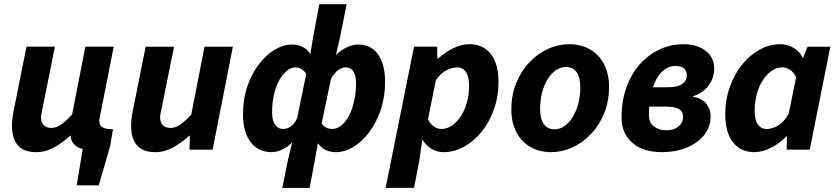

<svg xmlns="http://www.w3.org/2000/svg" viewBox="-20 -721 4035 925"><path d="M349.5 172 378.6 -3.6Q357.1 -6.6 339.7 -23.4Q322.3 -40.2 320.7 -61.9Q320.7 -62.9 321 -64.3Q321.2 -65.6 321.4 -66.8H317.4Q283.9 -35.2 241.8 -11.6Q199.8 12 154.9 12Q93.9 12 65.8 -20.9Q37.6 -53.8 37.6 -115.5Q37.6 -132.7 39.6 -150.2Q41.6 -167.6 45.6 -186.1L107.6 -496.1H244.4L185.7 -203.3Q182.5 -188.7 180.1 -177.3Q177.7 -165.8 177.7 -155.8Q177.7 -130.4 190.9 -117.5Q204 -104.6 228.1 -104.6Q250.4 -104.6 274 -120.7Q297.6 -136.7 327.4 -169.4L391.2 -496.1H527.9L460.7 -156Q459.7 -152 459.2 -147.7Q458.7 -143.4 458.7 -138.4Q458.7 -117.1 473.5 -107.8Q488.3 -98.5 524.3 -98.5L510.7 -16.9L455.6 172Z M728.8 12Q667.8 12 639.8 -21Q611.7 -54 611.7 -115.4Q611.7 -132.4 613.7 -150Q615.7 -167.6 619.7 -186L681.7 -496H818.4L759.5 -203.4Q756.5 -188.6 754 -177.2Q751.5 -165.8 751.5 -155.9Q751.5 -130.5 764.8 -117.6Q778 -104.6 802.3 -104.6Q824.5 -104.6 848.1 -120.6Q871.8 -136.6 901.5 -169.4L965.2 -496H1101.9L1004.4 0H892.8L895 -66.6H891Q857.8 -35.3 815.6 -11.7Q773.4 12 728.8 12Z M1340 184.3 1366.1 55.2 1387.8 -35.9Q1369.9 -14.8 1341.2 -1.4Q1312.5 12 1289.9 12Q1223.8 12 1187.3 -36.7Q1150.7 -85.5 1150.7 -170.4Q1150.7 -244.2 1171.8 -305.5Q1192.8 -366.7 1227.5 -411.7Q1262.1 -456.8 1303.7 -481.6Q1345.3 -506.5 1386.4 -506.5Q1415.9 -506.5 1438.8 -494.8Q1461.6 -483.1 1474.9 -460.3L1489.6 -547.8L1518.3 -700.8H1649.9L1619.6 -547.8L1598.2 -455.3Q1620.1 -478.2 1649.7 -492.4Q1679.3 -506.5 1705.2 -506.5Q1768.3 -506.5 1801.8 -458.2Q1835.2 -410 1835.2 -327.5Q1835.2 -254 1814.3 -191.9Q1793.3 -129.8 1758.5 -83.7Q1723.7 -37.7 1682.1 -12.9Q1640.6 12 1598.4 12Q1572.3 12 1550.1 2.3Q1527.8 -7.3 1511.3 -31.3L1496.1 55.2L1471.6 184.3ZM1344.6 -99.7Q1362.1 -99.7 1380.1 -111Q1398.2 -122.3 1411.9 -153.3L1455.4 -365.3Q1444.5 -380.7 1432 -388.6Q1419.4 -396.4 1404.1 -396.4Q1383.3 -396.4 1362.8 -380.8Q1342.4 -365.2 1326.2 -336Q1309.9 -306.9 1300.3 -266.9Q1290.8 -226.8 1290.8 -178Q1290.8 -141.7 1305 -120.7Q1319.2 -99.7 1344.6 -99.7ZM1580.6 -99.7Q1603.6 -99.7 1624.4 -116.5Q1645.2 -133.4 1661.2 -163.6Q1677.2 -193.7 1686.2 -233.7Q1695.2 -273.6 1695.2 -319.9Q1695.2 -355.7 1682.8 -376.1Q1670.5 -396.4 1644.7 -396.4Q1629.3 -396.4 1610.8 -384.2Q1592.4 -372 1574.5 -341.2L1529.7 -126.3Q1540.9 -110.1 1553.7 -104.9Q1566.5 -99.7 1580.6 -99.7Z M1837.9 184.1 1974.6 -496.1H2086L2087.2 -439.3H2091.2Q2125.2 -469.7 2164 -488.9Q2202.9 -508.1 2241.5 -508.1Q2307 -508.1 2344.2 -461.2Q2381.5 -414.2 2381.5 -326.2Q2381.5 -255.6 2359.6 -193.9Q2337.7 -132.3 2300.2 -86.1Q2262.7 -39.8 2215.4 -13.9Q2168.2 12 2116.6 12Q2085.9 12 2059.1 -4Q2032.3 -20 2016.2 -46.6H2014.2L2000.5 50.2L1974.7 184.1ZM2107 -99.7Q2133.1 -99.7 2156.8 -115.7Q2180.6 -131.7 2199.4 -159.8Q2218.3 -187.9 2229 -226.2Q2239.8 -264.4 2239.8 -308.7Q2239.8 -354.2 2224.1 -375.3Q2208.4 -396.4 2181.8 -396.4Q2158.8 -396.4 2130.4 -382.3Q2102.1 -368.2 2079.5 -333.7L2042 -146.5Q2053.7 -122.4 2071 -111Q2088.3 -99.7 2107 -99.7Z M2636.1 12Q2578.1 12 2534.7 -13.3Q2491.4 -38.6 2467.5 -84.7Q2443.5 -130.8 2443.5 -192.5Q2443.5 -264.4 2467.4 -322.2Q2491.3 -380.1 2531.3 -421.7Q2571.4 -463.4 2620.9 -485.8Q2670.4 -508.1 2721.5 -508.1Q2779.6 -508.1 2822.9 -482.8Q2866.3 -457.5 2890.2 -411.4Q2914.1 -365.3 2914.1 -303.6Q2914.1 -231.7 2890.3 -173.9Q2866.4 -116.1 2826.3 -74.4Q2786.3 -32.7 2736.8 -10.4Q2687.2 12 2636.1 12ZM2651.3 -98Q2676.7 -98 2699.2 -113.5Q2721.7 -129 2738.8 -156.5Q2755.9 -184 2765.8 -221Q2775.7 -258 2775.7 -300.9Q2775.7 -346.9 2758.5 -372.5Q2741.3 -398.1 2706.4 -398.1Q2681.2 -398.1 2658.6 -383Q2636 -367.9 2618.9 -340.4Q2601.8 -313 2591.9 -276Q2581.9 -239 2581.9 -195.2Q2581.9 -150.3 2599.5 -124.2Q2617.1 -98 2651.3 -98Z M3169.5 12Q3077 12 3025.8 -33.6Q2974.5 -79.2 2974.5 -153.4Q2974.5 -235.8 2998.3 -301.3Q3022.1 -366.8 3063.8 -412.9Q3105.4 -458.9 3159 -483.5Q3212.5 -508 3272 -508Q3339.1 -508 3379.9 -476.1Q3420.7 -444.2 3420.7 -390.7Q3420.7 -345.2 3393.6 -308.9Q3366.5 -272.6 3319.8 -258V-254Q3361.9 -248 3382.7 -221.2Q3403.6 -194.3 3403.6 -161.4Q3403.6 -109.1 3372.1 -70.1Q3340.6 -31 3287.4 -9.5Q3234.2 12 3169.5 12ZM3189.5 -93.3Q3214.4 -93.3 3232.3 -101.5Q3250.3 -109.7 3260.5 -124Q3270.7 -138.3 3270.7 -156.2Q3270.7 -184.8 3250.6 -196Q3230.5 -207.3 3187.2 -207.3H3077.8L3095.2 -300.7H3198.8Q3229.1 -300.7 3249.1 -307.8Q3269.2 -314.8 3278.9 -327.7Q3288.7 -340.6 3288.7 -357.3Q3288.7 -403.2 3233.9 -403.2Q3206.1 -403.2 3182.8 -386.8Q3159.4 -370.4 3142.3 -339.2Q3125.2 -308 3115.8 -264.7Q3106.3 -221.4 3106.3 -167.6Q3106.3 -129.3 3131.1 -111.3Q3155.9 -93.3 3189.5 -93.3Z M3614.1 12Q3549 12 3511.5 -35.3Q3474.1 -82.7 3474.1 -169.8Q3474.1 -240.8 3496.1 -302.4Q3518.1 -363.9 3555.4 -410Q3592.6 -456 3640.1 -482Q3687.6 -508 3739.2 -508Q3773 -508 3802.9 -490.7Q3832.8 -473.3 3847.2 -443H3849.2L3870.7 -496H3980.2L3881.1 0H3769.6L3771.8 -64.6H3769.4Q3735.9 -29.8 3694.3 -8.9Q3652.7 12 3614.1 12ZM3673.8 -99.5Q3699 -99.5 3727.5 -115.4Q3756 -131.2 3779.8 -173L3815.3 -348.8Q3803.2 -374.1 3784.9 -385.3Q3766.5 -396.5 3748.6 -396.5Q3722.6 -396.5 3698.9 -380.5Q3675.1 -364.6 3656.3 -336.3Q3637.4 -308 3626.6 -269.9Q3615.9 -231.8 3615.9 -187.6Q3615.9 -142 3631.5 -120.8Q3647 -99.5 3673.8 -99.5Z"/></svg>

Font: Source Sans 3
Style: Italic
Weight: 200
Italic angle: -11°
Designer: Paul D. Hunt
Foundry: Adobe
Version: Version 3.046;hotconv 1.0.118;makeotfexe 2.5.65603